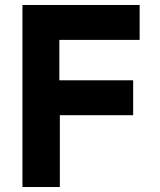

<svg xmlns="http://www.w3.org/2000/svg" viewBox="-20 -750 640 770"><path d="M70 0V-730H540V-590H218V-428H514V-288H220V0Z"/></svg>

Font: Tiny ExtraBold
Style: Regular
Weight: 800
Designer: Philipp Nurullin, Konstantin Bulenkov
Foundry: JetBrains
Version: Version 2.251; ttfautohint (v1.8.4.7-5d5b)